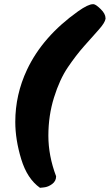

<svg xmlns="http://www.w3.org/2000/svg" viewBox="-20 -768 524 917"><path d="M248 74Q248 97 229 111Q210 125 190 127L171 129Q110 86 81.5 -7.5Q53 -101 53 -186Q53 -316 109 -435Q184 -594 353 -714Q401 -748 424 -748H427Q438 -747 461 -724.5Q484 -702 484 -681V-678Q481 -659 451 -625.5Q421 -592 382 -548Q343 -504 304 -446.5Q265 -389 238 -302.5Q211 -216 211 -120Q211 -24 248 74Z"/></svg>

Font: Mrs Sheppards
Style: Regular
Weight: 400
Version: Version 1.000